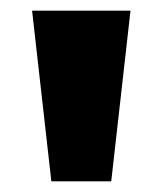

<svg xmlns="http://www.w3.org/2000/svg" viewBox="-20 -770 304 359"><path d="M40 -750H224L188 -431H76Z"/></svg>

Font: Unbounded SemiBold
Style: Regular
Weight: 600
Designer: Luke Prowse, Jean-Baptiste Morizot, Fátima Lázaro, Florian Runge
Foundry: NaN
Version: Version 1.700